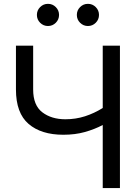

<svg xmlns="http://www.w3.org/2000/svg" viewBox="-20 -961 705 981"><path d="M303.7 -272.5Q190.4 -272.5 126 -327.9Q61.5 -383.3 61.5 -503.9V-727.5H149.4V-503.9Q149.4 -422.9 196.3 -387.2Q243.2 -351.6 314 -351.6Q366.7 -351.6 414.3 -366.9Q461.9 -382.3 504.9 -409.2V-727.5H592.8V0H504.9V-322.3Q462.9 -300.3 413.3 -286.4Q363.8 -272.5 303.7 -272.5ZM225.1 -828.1Q201.7 -828.1 185.1 -844.7Q168.5 -861.3 168.5 -884.8Q168.5 -908.2 185.1 -924.8Q201.7 -941.4 225.1 -941.4Q248.5 -941.4 265.1 -924.8Q281.7 -908.2 281.7 -884.8Q281.7 -861.3 265.1 -844.7Q248.5 -828.1 225.1 -828.1ZM429.2 -828.1Q405.8 -828.1 389.2 -844.7Q372.6 -861.3 372.6 -884.8Q372.6 -908.2 389.2 -924.8Q405.8 -941.4 429.2 -941.4Q452.6 -941.4 469.2 -924.8Q485.8 -908.2 485.8 -884.8Q485.8 -861.3 469.2 -844.7Q452.6 -828.1 429.2 -828.1Z"/></svg>

Font: Inter Display
Style: Regular
Weight: 400
Designer: Rasmus Andersson
Foundry: rsms
Version: Version 4.001;git-9221beed3